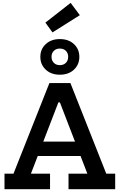

<svg xmlns="http://www.w3.org/2000/svg" viewBox="-20 -1346 852 1366"><path d="M609.5 -338.5V-236H201V-338.5ZM736 -110.5H799.5V0H467.5V-110.5H601.5L383 -677.5L451 -617.5H353L418.5 -677.5L200 -110.5H336V0H12V-110.5H76L331.5 -755H481ZM405.5 -814.5Q344 -814.5 305.5 -850.5Q267 -886.5 267 -941.5Q267 -996.5 305.5 -1032.2Q344 -1068 405.5 -1068Q468 -1068 506.2 -1032.2Q544.5 -996.5 544.5 -941.5Q544.5 -886.5 506.2 -850.5Q468 -814.5 405.5 -814.5ZM405.5 -882.5Q432.5 -882.5 448.8 -899Q465 -915.5 465 -941.5Q465 -968 448.8 -984.2Q432.5 -1000.5 405.5 -1000.5Q379.5 -1000.5 363 -984.2Q346.5 -968 346.5 -941.5Q346.5 -915.5 363 -899Q379.5 -882.5 405.5 -882.5ZM482.5 -1325.5 548 -1238 353.5 -1115.5 303 -1185Z"/></svg>

Font: Hepta Slab SemiBold
Style: Regular
Weight: 600
Designer: Michael LaGattuta
Foundry: Michael LaGattuta
Version: Version 1.102